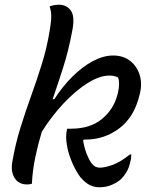

<svg xmlns="http://www.w3.org/2000/svg" viewBox="-20 -777 640 813"><path d="M459 -542Q501 -542 530 -520Q559 -498 571 -461Q583 -424 572 -379L570 -372Q548 -281 485 -233.5Q422 -186 342 -186H335L332 -182Q337 -151 346.5 -126.5Q356 -102 366 -88Q375 -76 383.5 -71.5Q392 -67 402 -67Q425 -67 458.5 -79.5Q492 -92 530 -123H536Q536 -116 535 -107.5Q534 -99 531 -89Q526 -66 516 -49Q506 -32 492 -18Q476 -4 452.5 6Q429 16 400 16Q379 16 360 6.5Q341 -3 321 -26Q302 -51 286.5 -86.5Q271 -122 265 -153Q262 -168 261 -178Q260 -188 260 -196Q260 -205 261 -214Q262 -223 264 -232H280Q362 -232 411.5 -273Q461 -314 477 -375L479 -382Q489 -426 480 -449Q472 -453 463 -455Q454 -457 443 -457Q402 -457 351.5 -425.5Q301 -394 250 -340Q199 -286 157 -219Q141 -166 129.5 -111.5Q118 -57 115 1Q106 4 95 4Q59 4 42 -23Q25 -50 32 -91Q45 -167 66.5 -236Q88 -305 112 -371.5Q136 -438 157.5 -507Q179 -576 191 -651Q197 -686 197 -708Q197 -730 190 -750Q210 -757 230 -757Q263 -757 281 -730.5Q299 -704 284 -637Q270 -562 248 -493Q226 -424 203 -357H210Q244 -410 286 -452Q328 -494 373 -518Q418 -542 459 -542Z"/></svg>

Font: Recursive Mn Csl St
Style: Italic
Weight: 400
Italic angle: -15°
Monospace: yes
Version: Version 1.079;hotconv 1.0.112;makeotfexe 2.5.65598; ttfautoh